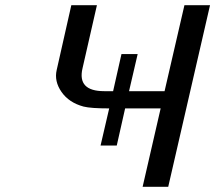

<svg xmlns="http://www.w3.org/2000/svg" viewBox="-20 -716 824 735"><path d="M197 -448 253 -696H351L296 -455Q275 -367 379 -367H413L445 -509H507L474 -367H610L686 -696H784L624 -1H526L595 -301H459L427 -159H365L398 -301Q328 -301 300 -308Q244 -323 215.5 -364Q187 -405 197 -448Z"/></svg>

Font: Coval
Style: Book Italic
Weight: 350
Foundry: Context Ltd
Version: Version 001.000